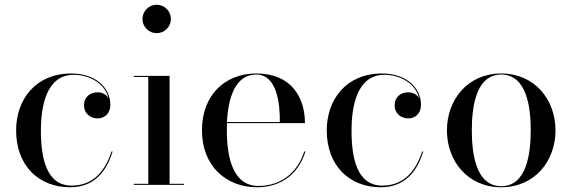

<svg xmlns="http://www.w3.org/2000/svg" viewBox="-20 -780 2411 810"><path d="M455 -141H450.5C423.5 -58 373 3 282 3C174.5 3 152.5 -115.5 152.5 -230C152.5 -324 172.5 -464.5 291 -464.5C355 -464.5 422.5 -430 437.5 -365.5C428.5 -382 411 -390.5 391.5 -390.5C361 -390.5 334.5 -371.5 334.5 -336.5C334.5 -296.5 366.5 -280.5 391.5 -280.5C422 -280.5 445.5 -301.5 445.5 -337.5C445.5 -410.5 383 -470 281 -470C130 -470 48 -360 48 -230C48 -80 144.5 10 275.5 10C376.5 10 429 -55 455 -141Z M581 -700C581 -667 608 -640 641 -640C674 -640 701 -667 701 -700C701 -733 674 -760 641 -760C608 -760 581 -733 581 -700ZM544.5 -4.5V0H756V-4.5H695.5V-460H544.5V-455.5H605.5V-4.5Z M1268.5 -141H1263.5C1238.5 -60 1172.5 4.5 1070.5 4.5C962.5 4.5 937 -116 937 -230C937 -240 937 -250.5 937.5 -260.5H1266.5C1266.5 -369.5 1209 -470 1061 -470C930 -470 832 -380 832 -230C832 -80 933.5 10 1064 10C1175 10 1242.5 -55 1268.5 -141ZM1061 -465.5C1149 -465.5 1161.5 -341.5 1160.5 -265H937.5C942.5 -367.5 972.5 -465.5 1061 -465.5Z M1765.5 -141H1761C1734 -58 1683.5 3 1592.5 3C1485 3 1463 -115.5 1463 -230C1463 -324 1483 -464.5 1601.5 -464.5C1665.5 -464.5 1733 -430 1748 -365.5C1739 -382 1721.5 -390.5 1702 -390.5C1671.5 -390.5 1645 -371.5 1645 -336.5C1645 -296.5 1677 -280.5 1702 -280.5C1732.5 -280.5 1756 -301.5 1756 -337.5C1756 -410.5 1693.5 -470 1591.5 -470C1440.5 -470 1358.5 -360 1358.5 -230C1358.5 -80 1455 10 1586 10C1687 10 1739.5 -55 1765.5 -141Z M1865.5 -230C1865.5 -100 1953.5 10 2094.5 10C2235.5 10 2323.5 -100 2323.5 -230C2323.5 -360 2235.5 -470 2094.5 -470C1953.5 -470 1865.5 -360 1865.5 -230ZM1970.5 -230C1970.5 -324 1986 -465.5 2094.5 -465.5C2203.5 -465.5 2219 -324 2219 -230C2219 -136 2203.5 5.5 2094.5 5.5C1986 5.5 1970.5 -136 1970.5 -230Z"/></svg>

Font: Bodoni* 36pt
Style: Regular
Weight: 400
Version: Version 2.3